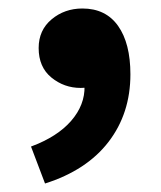

<svg xmlns="http://www.w3.org/2000/svg" viewBox="-20 -212 378 452"><path d="M86 220 53 133Q115 110 147.5 72.5Q180 35 179 -9L176 -119L230 -27Q217 -16 202 -10.5Q187 -5 170 -5Q131 -5 101 -29.5Q71 -54 71 -99Q71 -141 101.5 -166.5Q132 -192 174 -192Q229 -192 258 -151Q287 -110 287 -37Q287 55 235.5 122Q184 189 86 220Z"/></svg>

Font: Noto Sans SC Thin ExtraBold
Style: Regular
Weight: 800
Version: Version 2.004-H2;hotconv 1.0.118;makeotfexe 2.5.65603